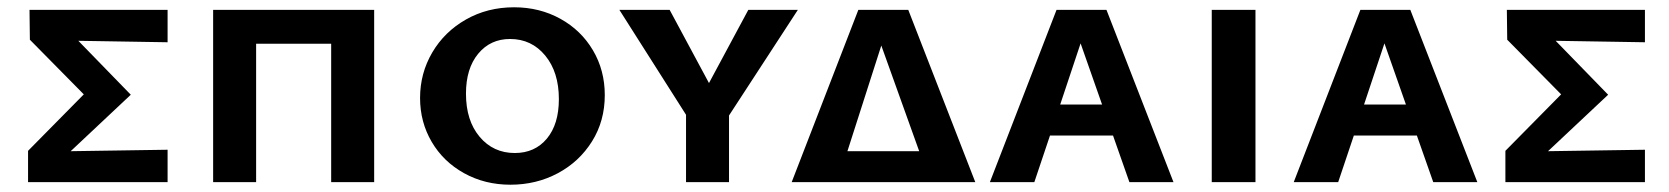

<svg xmlns="http://www.w3.org/2000/svg" viewBox="-20 -500 4580 527"><path d="M440 -384 195 -388 339 -240 174 -85 440 -89V0H57V-86L210 -241L62 -391L61 -473H440Z M1007 0H889V-380H683V0H565V-473H1007Z M1133 -231Q1133 -299 1166.5 -356Q1200 -413 1259 -446.5Q1318 -480 1391 -480Q1461 -480 1518 -448.5Q1575 -417 1607.5 -362Q1640 -307 1640 -239Q1640 -168 1605 -112Q1570 -56 1511 -24.5Q1452 7 1381 7Q1311 7 1254 -24.5Q1197 -56 1165 -110.5Q1133 -165 1133 -231ZM1514 -228Q1514 -302 1476.5 -347.5Q1439 -393 1380 -393Q1326 -393 1292.5 -352.5Q1259 -312 1259 -243Q1259 -169 1296.5 -124.5Q1334 -80 1393 -80Q1448 -80 1481 -119.5Q1514 -159 1514 -228Z M1981 -183V0H1863V-185L1680 -473H1818L1926 -272L2034 -473H2170Z M2657 0H2153L2336 -473H2473ZM2503 -85 2399 -375 2306 -85Z M3035 -128H2862L2819 0H2697L2880 -473H3017L3201 0H3080ZM3005 -213 2946 -381 2890 -213Z M3306 -473H3426V0H3306Z M3869 -128H3696L3653 0H3531L3714 -473H3851L4035 0H3914ZM3839 -213 3780 -381 3724 -213Z M4495 -384 4250 -388 4394 -240 4229 -85 4495 -89V0H4112V-86L4265 -241L4117 -391L4116 -473H4495Z"/></svg>

Font: Ysabeau SC
Style: Bold
Weight: 700
Designer: Christian Thalmann (Catharsis Fonts)
Version: Version 0.003